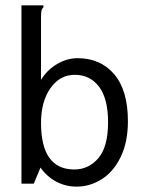

<svg xmlns="http://www.w3.org/2000/svg" viewBox="-20 -685 540 716"><path d="M131 -60 106 0H60V-665H142V-658Q136 -652 134.5 -645Q133 -638 133 -621V-387Q155 -424 192.5 -446Q230 -468 269 -468Q355 -468 406 -408Q457 -348 457 -233Q457 -155 430 -99.5Q403 -44 359 -16.5Q315 11 266 11Q225 11 190 -7.5Q155 -26 131 -60ZM383 -229Q383 -317 349.5 -361.5Q316 -406 259 -406Q203 -406 168 -356Q133 -306 133 -227Q133 -53 257 -53Q311 -53 347 -95.5Q383 -138 383 -229Z"/></svg>

Font: Vazir Code
Style: Code
Weight: 400
Foundry: DejaVu fonts team - Redesigned by Saber Rastikerdar
Version: Version 1.1.2